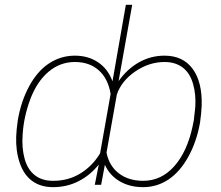

<svg xmlns="http://www.w3.org/2000/svg" viewBox="-20 -770 920 800"><path d="M54.2 -269.5Q67.9 -349.1 102.3 -412.1Q136.7 -475.1 185.5 -506.6Q234.4 -538.1 292 -538.1Q347.7 -538.1 388.9 -510.3Q430.2 -482.4 448.7 -431.2L504.4 -750H530.8L474.1 -432.1Q510.7 -483.4 559.8 -510.7Q608.9 -538.1 665.5 -538.1Q742.2 -538.1 782.7 -483.2Q823.2 -428.2 820.3 -329.6Q819.3 -300.8 813.5 -259.3Q799.8 -181.2 765.4 -118.2Q731 -55.2 682.9 -22.7Q634.8 9.8 576.2 9.8Q520.5 9.8 478.8 -14.6Q437 -39.1 417 -83.5L401.4 0H375L391.6 -84.5Q356.4 -40 307.6 -15.1Q258.8 9.8 201.2 9.8Q149.4 9.8 114.3 -15.9Q79.1 -41.5 62.3 -91.1Q45.4 -140.6 47.4 -200.2Q48.3 -228 54.2 -269.5ZM74.2 -207.5Q70.3 -153.8 82.5 -108.9Q94.7 -64 124.8 -40.3Q154.8 -16.6 200.2 -16.6Q263.7 -16.1 314.2 -46.9Q364.7 -77.6 397 -130.9L440.9 -378.4Q430.7 -441.9 391.8 -476.8Q353 -511.7 292 -511.7Q230 -511.7 181.6 -470.5Q133.3 -429.2 106 -356Q78.6 -282.7 74.2 -207.5ZM787.6 -269.5 793.5 -321.8Q797.4 -375 784.4 -420.4Q771.5 -465.8 741 -488.8Q710.4 -511.7 666 -511.7Q601.1 -511.7 543.5 -472.2Q485.8 -432.6 466.8 -376L423.8 -133.8Q435.1 -78.1 475.6 -47.4Q516.1 -16.6 576.7 -16.6Q652.3 -16.6 706.3 -77.6Q760.3 -138.7 782.7 -244.6Z"/></svg>

Font: Roboto Thin
Style: Italic
Weight: 250
Italic angle: -12°
Designer: Google
Version: Version 2.134; 2016